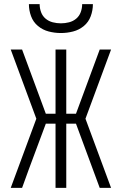

<svg xmlns="http://www.w3.org/2000/svg" viewBox="-20 -910 590 930"><path d="M32 0 156 -335 32 -670H87L202 -359H249V-670H301V-359H348L463 -670H518L394 -335L518 0H463L348 -311H301V0H249V-311H202L120 -91L87 0ZM275 -750Q245 -750 216 -757.5Q187 -765 164 -784Q141 -803 130.5 -831.5Q120 -860 120 -890H172Q172 -870 179 -851Q186 -832 201 -819.5Q216 -807 235.5 -802Q255 -797 275 -797Q295 -797 314.5 -802Q334 -807 349 -819.5Q364 -832 371 -851Q378 -870 378 -890H430Q430 -860 419.5 -831.5Q409 -803 386 -784Q363 -765 334 -757.5Q305 -750 275 -750Z"/></svg>

Font: Lode Dark
Style: Regular
Weight: 400
Monospace: yes
Designer: Belleve Invis
Foundry: Belleve Invis
Version: Version 29.2.0; ttfautohint (v1.8.3)